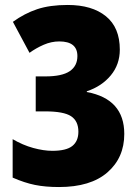

<svg xmlns="http://www.w3.org/2000/svg" viewBox="-20 -744 562 774"><path d="M463 -544Q463 -484 426.5 -440Q390 -396 330 -376V-373Q481 -345 481 -204Q481 -108 413 -49Q345 10 218 10Q163 10 121 1.5Q79 -7 31 -28V-183Q72 -159 114 -147.5Q156 -136 191 -136Q247 -136 271.5 -155.5Q296 -175 296 -213Q296 -256 266.5 -275.5Q237 -295 162 -295H124V-436H163Q230 -436 261 -457Q292 -478 292 -518Q292 -577 219 -577Q187 -577 156 -563.5Q125 -550 99 -531L32 -656Q79 -690 130 -707Q181 -724 253 -724Q351 -724 407 -678.5Q463 -633 463 -544Z"/></svg>

Font: Noto Sans Gujarati UI Condensed Black
Style: Regular
Weight: 900
Width: 3
Designer: Jelle Bosma - Monotype Design Team, Universal Thirst
Foundry: Monotype Imaging Inc.
Version: Version 2.106; ttfautohint (v1.8.4.7-5d5b)